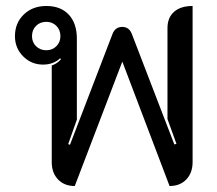

<svg xmlns="http://www.w3.org/2000/svg" viewBox="-20 -613 724 642"><path d="M153 -71V-394Q171 -400 184 -415L181 -418Q158 -397 124 -397Q85 -397 57.5 -424.5Q30 -452 30 -492Q30 -536 59.5 -564.5Q89 -593 135 -593Q183 -593 210 -564Q237 -535 237 -484V-213L208 -131L214 -129L356 -499Q365 -523 389 -523Q412 -523 421 -499L563 -130L570 -132L540 -215V-519Q540 -554 562 -573.5Q584 -593 624 -593V-71Q624 -35 603 -13Q582 9 547 9L389 -407L230 9Q195 9 174 -13Q153 -35 153 -71ZM182 -492Q182 -513 168.5 -526.5Q155 -540 135 -540Q114 -540 100.5 -526.5Q87 -513 87 -492Q87 -472 100.5 -458.5Q114 -445 135 -445Q155 -445 168.5 -458.5Q182 -472 182 -492Z"/></svg>

Font: K2D
Style: Regular
Weight: 400
Version: Version 1.000; ttfautohint (v1.6)